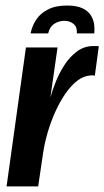

<svg xmlns="http://www.w3.org/2000/svg" viewBox="-20 -664 372 684"><path d="M3.4 0 72.4 -495H185L159.5 -316.5Q165.8 -339.9 178 -371Q190.1 -402.1 209.1 -431.7Q228.1 -461.2 254.1 -480.6Q280 -500 313 -500Q317 -500 323 -500Q329 -500 332 -499L317.8 -394.1Q315.8 -395.1 311.3 -395.4Q306.8 -395.8 301.8 -395.1Q277.2 -393.7 254.5 -375.8Q231.9 -358 212.1 -329Q192.3 -300 176.3 -264.2Q160.3 -228.4 149.3 -190.3Q138.3 -152.3 133.3 -116.9L116 0ZM218.6 -644.3Q253.5 -644.3 274.2 -634.3Q294.8 -624.2 304.1 -608.7Q313.5 -593.1 315.5 -576Q317.5 -559 315.8 -544.9H253.8Q255.5 -567.4 242.3 -578.6Q229 -589.8 209.5 -589.8Q189.4 -589.8 173.1 -579.1Q156.9 -568.4 151.6 -544.9H89Q94 -570.8 108.6 -593.4Q123.1 -616 150.5 -630.1Q177.8 -644.3 218.6 -644.3Z"/></svg>

Font: Alumni Sans SC Thin
Style: Italic
Weight: 100
Italic angle: -8°
Designer: Robert E. Leuschke
Foundry: Robert E. Leuschke
Version: Version 1.016